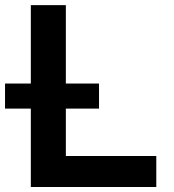

<svg xmlns="http://www.w3.org/2000/svg" viewBox="-20 -743 692 763"><path d="M373.5 -311.5V-411.1H0Q0 -399.9 0 -380.6Q0 -361.3 0 -342Q0 -322.8 0 -311.5ZM241.7 -722.7H102.5V0H601.1V-123H241.7Z"/></svg>

Font: Giphurs
Style: Regular
Weight: 400
Version: Version 2.010